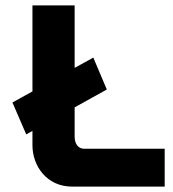

<svg xmlns="http://www.w3.org/2000/svg" viewBox="-20 -690 640 710"><path d="M26 -311 77 -193 100 -206V-153C100 -75 154 0 246 0H589V-140H291C270 -140 256 -157 256 -185V-293L375 -359L325 -477L256 -439V-670H100V-352Z"/></svg>

Font: LT Wave Mono Black
Style: Regular
Weight: 900
Designer: Daniel Lyons
Version: Version 2.5 (Glyphs App)